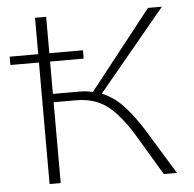

<svg xmlns="http://www.w3.org/2000/svg" viewBox="-49 -708 766 757"><g transform="rotate(-5 334.0 -329.0)"><path d="M621 0H569L473 -161Q421 -246 371.5 -283Q322 -320 250 -320H161V0H117V-481H4V-514H117V-658H161V-514H294V-481H161V-353H261Q292 -353 319 -347L564 -658H619L353 -337Q398 -319 435 -280.5Q472 -242 513 -177Z"/></g></svg>

Font: Ysabeau Infant Light
Style: Regular
Weight: 300
Designer: Christian Thalmann (Catharsis Fonts)
Version: Version 0.003